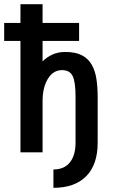

<svg xmlns="http://www.w3.org/2000/svg" viewBox="-20 -746 540 920"><path d="M0 -550V-636H78V-726H184V-636H359V-550H184V-452Q204 -472 231 -484.5Q258 -497 293 -497Q342 -497 372.5 -481Q403 -465 419.5 -436Q436 -407 442 -367.5Q448 -328 448 -281V-62Q448 43 393 98.5Q338 154 236 154V66Q288 66 315 32Q342 -2 342 -62V-283Q342 -354 328 -382Q314 -410 277 -410Q235 -410 209.5 -368.5Q184 -327 184 -261V-16H78V-550Z"/></svg>

Font: D2Coding
Style: Bold
Weight: 700
Monospace: yes
Designer: Yong-Rak Park; Jeong-Hwan Yoon; Sang-Min Lee;
Foundry: NHN Corporation
Version: Version 1.3.2; Build 20180524